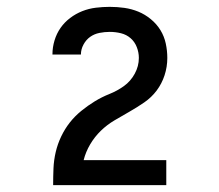

<svg xmlns="http://www.w3.org/2000/svg" viewBox="-20 -863 640 560"><path d="M135 -323V-324Q135 -348 136 -372Q137 -396 142.5 -419.5Q148 -443 158.5 -465Q169 -487 183.5 -505.5Q198 -524 217 -539.5Q236 -555 256.5 -567.5Q277 -580 299.5 -589Q322 -598 341.5 -612Q361 -626 373 -648Q385 -670 385 -694Q385 -710 379 -725.5Q373 -741 361 -751.5Q349 -762 333 -766Q317 -770 300 -770Q285 -770 270 -767Q255 -764 243 -755.5Q231 -747 223.5 -733Q216 -719 216 -704Q216 -704 216 -704Q216 -704 216 -704H133Q133 -704 133 -704Q133 -704 133 -705Q133 -725 139 -745Q145 -765 156.5 -781.5Q168 -798 184.5 -810.5Q201 -823 220 -830.5Q239 -838 259.5 -840.5Q280 -843 300 -843Q322 -843 343 -840Q364 -837 383.5 -829Q403 -821 420 -807Q437 -793 448 -775Q459 -757 463.5 -736Q468 -715 468 -694Q468 -668 460 -643.5Q452 -619 437 -599Q422 -579 401 -564.5Q380 -550 358 -537.5Q336 -525 314 -512Q292 -499 274 -481.5Q256 -464 243 -442Q230 -420 224 -396H465V-323Z"/></svg>

Font: Iosevka Custom Medium Extended
Style: Regular
Weight: 500
Width: 7
Monospace: yes
Designer: Belleve Invis
Foundry: Belleve Invis
Version: Version 11.2.4; ttfautohint (v1.8.4)